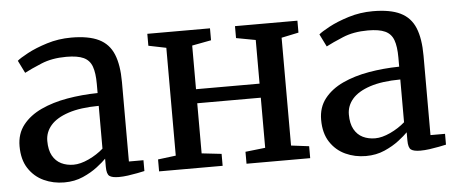

<svg xmlns="http://www.w3.org/2000/svg" viewBox="-43 -661 1832 769"><g transform="rotate(-5 872.5 -276.0)"><path d="M187.5 11Q143 11 105.2 -6.5Q67.5 -24 44.2 -59.5Q21 -95 21 -149Q21 -199 48.5 -234Q76 -269 122.8 -290.8Q169.5 -312.5 228.5 -322.8Q287.5 -333 351 -334V-370.5Q351 -415 341.5 -441Q332 -467 307.8 -478.2Q283.5 -489.5 238.5 -489.5Q180.5 -489.5 137 -471.2Q93.5 -453 69 -440L44 -490.5Q54.5 -500 87.5 -517.8Q120.5 -535.5 167 -550Q213.5 -564.5 265 -564.5Q334.5 -564.5 375.5 -544.5Q416.5 -524.5 434.2 -481.2Q452 -438 452 -369V-50H510.5V-6.5Q499.5 -4 481.5 -0.5Q463.5 3 443.5 5.8Q423.5 8.5 406.5 8.5Q380 8.5 369 0.5Q358 -7.5 358 -37V-69.5Q346 -57 321.5 -38Q297 -19 263 -4Q229 11 187.5 11ZM230.5 -56.5Q258 -56.5 291.8 -72.2Q325.5 -88 351 -110.5V-282.5Q277 -282 228.8 -266Q180.5 -250 157 -222.8Q133.5 -195.5 133.5 -160.5Q133.5 -124 146.2 -101Q159 -78 181 -67.2Q203 -56.5 230.5 -56.5Z M569 0V-48L641 -57V-490.5L570 -505V-553H822V-505L745 -490.5V-315H1000.5V-490.5L922.5 -505V-553H1173.5V-505L1104.5 -490.5V-57L1176.5 -48V0H920.5V-48L1000.5 -57V-258.5H745V-57L824.5 -48V0Z M1400 11Q1355.5 11 1317.8 -6.5Q1280 -24 1256.8 -59.5Q1233.5 -95 1233.5 -149Q1233.5 -199 1261 -234Q1288.5 -269 1335.2 -290.8Q1382 -312.5 1441 -322.8Q1500 -333 1563.5 -334V-370.5Q1563.5 -415 1554 -441Q1544.5 -467 1520.2 -478.2Q1496 -489.5 1451 -489.5Q1393 -489.5 1349.5 -471.2Q1306 -453 1281.5 -440L1256.5 -490.5Q1267 -500 1300 -517.8Q1333 -535.5 1379.5 -550Q1426 -564.5 1477.5 -564.5Q1547 -564.5 1588 -544.5Q1629 -524.5 1646.8 -481.2Q1664.5 -438 1664.5 -369V-50H1723V-6.5Q1712 -4 1694 -0.5Q1676 3 1656 5.8Q1636 8.5 1619 8.5Q1592.5 8.5 1581.5 0.5Q1570.5 -7.5 1570.5 -37V-69.5Q1558.5 -57 1534 -38Q1509.5 -19 1475.5 -4Q1441.5 11 1400 11ZM1443 -56.5Q1470.5 -56.5 1504.2 -72.2Q1538 -88 1563.5 -110.5V-282.5Q1489.5 -282 1441.2 -266Q1393 -250 1369.5 -222.8Q1346 -195.5 1346 -160.5Q1346 -124 1358.8 -101Q1371.5 -78 1393.5 -67.2Q1415.5 -56.5 1443 -56.5Z"/></g></svg>

Font: Merriweather 24pt
Style: Regular
Weight: 400
Designer: Eben Sorkin
Foundry: Eben Sorkin
Version: Version 2.100